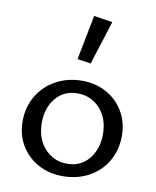

<svg xmlns="http://www.w3.org/2000/svg" viewBox="-81 -774 686 842"><g transform="rotate(10 261.5 -353.0)"><path d="M231 -512 270 -711 353 -698 291 -503ZM41 -202Q41 -265 70.5 -315Q100 -365 152 -393.5Q204 -422 269 -422Q329 -422 377.5 -395Q426 -368 453.5 -320.5Q481 -273 481 -214Q481 -151 452 -101Q423 -51 371.5 -23Q320 5 255 5Q194 5 145 -22Q96 -49 68.5 -96Q41 -143 41 -202ZM398 -206Q398 -277 358 -320.5Q318 -364 258 -364Q197 -364 161 -320Q125 -276 125 -211Q125 -140 165 -96Q205 -52 265 -52Q326 -52 362 -96.5Q398 -141 398 -206Z"/></g></svg>

Font: Ysabeau Infant Medium
Style: Regular
Weight: 500
Designer: Christian Thalmann (Catharsis Fonts)
Version: Version 0.003